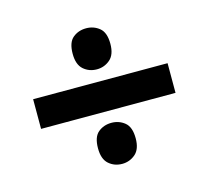

<svg xmlns="http://www.w3.org/2000/svg" viewBox="-78 -687 728 669"><g transform="rotate(-15 286.0 -352.5)"><path d="M285 -449Q257 -449 237 -466.5Q217 -484 217 -523Q217 -564 237 -580.5Q257 -597 285 -597Q312 -597 332.5 -580.5Q353 -564 353 -523Q353 -484 332.5 -466.5Q312 -449 285 -449ZM43 -299V-406H528V-299ZM285 -108Q257 -108 237 -125.5Q217 -143 217 -182Q217 -223 237 -239.5Q257 -256 285 -256Q312 -256 332.5 -239.5Q353 -223 353 -182Q353 -143 332.5 -125.5Q312 -108 285 -108Z"/></g></svg>

Font: Noto IKEA Simplified Chinese
Style: Bold
Weight: 700
Designer: Monotype Design Team
Foundry: Monotype Imaging Inc.
Version: Version 1.100